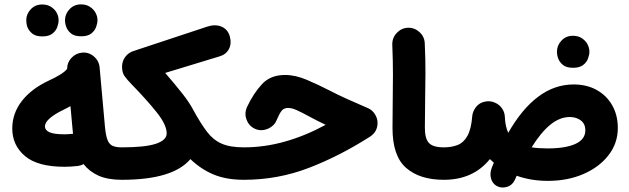

<svg xmlns="http://www.w3.org/2000/svg" viewBox="-20 -770 2877 878"><path d="M36.1 -182.1Q36.1 -251.5 79.8 -307.9Q123.5 -364.3 204.1 -401.9Q230 -413.6 254.2 -428.2Q278.3 -442.9 287.1 -455.6Q286.6 -483.4 306.4 -504.9Q326.2 -526.4 355 -529.3Q385.3 -532.2 408.9 -512.2Q432.6 -492.2 435.5 -461.9L460 -189.9Q463.9 -149.4 471.9 -129.4Q480 -109.4 495.6 -102.8Q511.2 -96.2 536.6 -96.2H537.1Q567.9 -96.2 589.4 -74.5Q610.8 -52.7 610.8 -22Q610.8 8.3 589.4 30.3Q567.9 52.2 537.1 52.2H536.6Q472.7 52.2 430.4 33.2Q388.2 14.2 362.3 -19.5Q350.6 -13.2 337.4 -11.2Q322.3 -9.3 304.7 -8.3Q287.1 -7.3 275.9 -7.3Q151.9 -7.3 94 -56.6Q36.1 -106 36.1 -182.1ZM185.5 -191.4Q185.5 -174.8 206.1 -165.3Q226.6 -155.8 275.9 -155.8Q282.2 -155.8 292.7 -156.5Q303.2 -157.2 314 -158.2Q313 -167.5 312 -177.2L302.2 -284.7Q286.1 -275.4 267.6 -266.6Q230 -248.5 207.8 -229.2Q185.5 -210 185.5 -191.4ZM277.3 -678.2Q277.3 -706.1 298.1 -728Q318.8 -750 350.1 -750Q373 -750 388.9 -740.2Q404.8 -730.5 414.1 -716.3Q425.8 -697.8 425.8 -678.2Q425.8 -663.6 419.4 -646.2Q413.1 -628.9 397 -616.5Q380.9 -604 351.1 -604Q320.8 -604 305.2 -616.7Q289.6 -629.4 283.2 -646Q277.3 -662.1 277.3 -678.2ZM100.1 -677.7Q100.1 -705.6 120.6 -727.5Q141.1 -749.5 172.9 -749.5Q195.8 -749.5 211.7 -739.7Q227.5 -730 236.8 -715.8Q248 -697.8 248 -677.7Q248 -663.1 241.7 -645.8Q235.4 -628.4 219.2 -616Q203.1 -603.5 173.8 -603.5Q143.6 -603.5 127.9 -616.2Q112.3 -628.9 105.5 -645.5Q102.5 -653.8 101.3 -662.1Q100.1 -670.4 100.1 -677.7Z M462.4 -22Q462.4 -52.7 484.6 -74.5Q506.8 -96.2 537.1 -96.2Q643.1 -96.2 692.6 -112.5Q742.2 -128.9 742.2 -160.2Q742.2 -199.2 696.8 -256.1Q651.4 -313 583 -383.3Q560.5 -406.2 549.3 -422.4Q538.1 -438.5 538.1 -465.3Q538.1 -489.7 552.7 -509.8Q567.4 -529.8 593.3 -537.6L928.2 -648.4Q964.4 -660.2 992.9 -648.2Q1021.5 -636.2 1030.8 -604Q1040 -570.3 1026.6 -545.4Q1013.2 -520.5 983.9 -512.2L735.4 -436.5Q782.7 -381.8 814.7 -341.1Q846.7 -300.3 864.7 -265.6Q897.9 -205.1 926.3 -167.7Q954.6 -130.4 993.2 -113.3Q1031.7 -96.2 1094.7 -96.2H1095.2Q1126 -96.2 1147.5 -74.5Q1168.9 -52.7 1168.9 -22Q1168.9 8.3 1147.5 30.3Q1126 52.2 1095.2 52.2H1094.7Q1015.1 52.2 957 28.1Q898.9 3.9 850.6 -42.5Q771.5 52.2 537.1 52.2Q506.8 52.2 484.6 30.3Q462.4 8.3 462.4 -22Z M1283.2 -427.2Q1331.1 -427.2 1383.5 -404.8Q1436 -382.3 1487.3 -356Q1521 -338.4 1564.5 -318.6Q1607.9 -298.8 1661.6 -275.9Q1681.2 -268.1 1693.8 -248.8Q1706.5 -229.5 1706.5 -208Q1706.5 -167.5 1671.9 -145Q1533.7 -56.6 1392.1 -2.2Q1250.5 52.2 1095.2 52.2Q1064.5 52.2 1042.5 30Q1020.5 7.8 1020.5 -22Q1020.5 -51.8 1042.5 -74Q1064.5 -96.2 1095.2 -96.2Q1189.9 -96.2 1283.2 -122.6Q1376.5 -148.9 1469.2 -199.2Q1448.2 -209.5 1428.5 -219.2Q1408.7 -229 1389.6 -239.7Q1359.9 -255.9 1337.4 -266.1Q1314.9 -276.4 1297.9 -276.4Q1277.8 -276.4 1267.6 -263.2Q1257.3 -250 1243.2 -216.8Q1236.8 -201.2 1219.2 -189Q1201.7 -176.8 1179.4 -174.8Q1157.2 -172.9 1135.7 -186.5Q1115.2 -199.7 1106.2 -226.3Q1097.2 -252.9 1109.4 -280.3Q1139.6 -344.2 1178.5 -385.7Q1217.3 -427.2 1283.2 -427.2Z M1774.9 -184.1Q1774.9 -249 1775.9 -307.9Q1776.9 -366.7 1776.9 -428.7Q1776.9 -490.7 1773.9 -565.4Q1772.9 -596.2 1793.9 -618.9Q1814.9 -641.6 1845.2 -643.1Q1875.5 -644 1898.4 -623Q1921.4 -602.1 1922.4 -571.3Q1925.8 -498 1925.5 -435.3Q1925.3 -372.6 1924.1 -312.5Q1922.9 -252.4 1922.9 -186Q1922.9 -135.7 1941.7 -116Q1960.4 -96.2 2009.3 -96.2H2009.8Q2040.5 -96.2 2062 -74.5Q2083.5 -52.7 2083.5 -22Q2083.5 8.3 2062 30.3Q2040.5 52.2 2009.8 52.2H2009.3Q1899.9 52.2 1837.4 -2Q1774.9 -56.2 1774.9 -184.1Z M1935.5 -22Q1935.5 -52.7 1957.5 -74.5Q1979.5 -96.2 2009.8 -96.2Q2044.9 -96.2 2072.5 -106.9Q2100.1 -117.7 2117.4 -148.4Q2134.8 -179.2 2139.6 -239.3Q2141.1 -254.4 2148.4 -267.6Q2166 -301.3 2203.6 -306.2Q2211.9 -307.6 2220.7 -306.6Q2232.9 -305.7 2243.7 -300.3Q2262.7 -292.5 2275.1 -275.1Q2287.6 -257.8 2288.6 -236.3Q2290.5 -191.4 2304.2 -162.6Q2366.2 -271.5 2440.9 -327.6Q2515.6 -383.8 2603.5 -383.8Q2663.1 -383.8 2708.5 -358.6Q2753.9 -333.5 2779.5 -288.6Q2805.2 -243.7 2805.2 -184.6Q2805.2 -115.2 2762.9 -60.5Q2720.7 -5.9 2648.4 25.6Q2576.2 57.1 2484.9 57.1Q2408.2 57.1 2342.8 33.7Q2339.8 41 2336.4 48.3Q2324.2 77.1 2297.9 84.7Q2271.5 92.3 2250 79.6Q2231.4 68.4 2225.3 45.9Q2219.2 23.4 2228.5 -2Q2233.4 -14.2 2238.3 -25.9Q2228.5 -34.2 2220.2 -42.5Q2144 52.2 2009.8 52.2Q1979.5 52.2 1957.5 30.3Q1935.5 8.3 1935.5 -22ZM2585.4 -234.9Q2539.6 -234.9 2496.3 -199.5Q2453.1 -164.1 2411.1 -96.2Q2442.4 -91.3 2484.9 -91.3Q2566.4 -91.3 2611.6 -112.1Q2656.7 -132.8 2656.7 -173.8Q2656.7 -204.1 2635.7 -219.5Q2614.7 -234.9 2585.4 -234.9ZM2526.9 -534.2Q2526.9 -562 2547.4 -584.2Q2567.9 -606.4 2599.6 -606.4Q2622.6 -606.4 2638.4 -596.7Q2654.3 -586.9 2663.6 -572.8Q2675.3 -553.2 2675.3 -534.2Q2675.3 -519.5 2668.9 -502.2Q2662.6 -484.9 2646.2 -472.4Q2629.9 -460 2600.6 -460Q2570.3 -460 2554.7 -472.7Q2539.1 -485.4 2532.7 -502Q2526.9 -518.1 2526.9 -534.2Z"/></svg>

Font: Mikhak ExtraBold
Style: Regular
Weight: 800
Designer: Amin Abedi
Version: Version 3.3